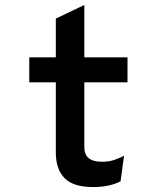

<svg xmlns="http://www.w3.org/2000/svg" viewBox="-20 -742 656 774"><path d="M355 12Q275 12 240 -24.2Q205 -60.5 205 -127V-410H98V-511H205V-667L320 -722V-511H494V-410H320V-149Q320 -130 327.2 -116.8Q334.5 -103.5 350.2 -96.8Q366 -90 392 -90Q417.5 -90 438.8 -96.8Q460 -103.5 480 -114L466 -11Q444.5 0 417.5 6Q390.5 12 355 12Z"/></svg>

Font: Overpass Mono Light
Style: Regular
Weight: 300
Monospace: yes
Designer: Delve Withrington, Dave Bailey
Foundry: Delve Fonts LLC
Version: Version 4.000